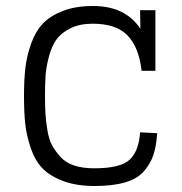

<svg xmlns="http://www.w3.org/2000/svg" viewBox="-20 -606 607 640"><path d="M447 -572 448 -510Q398 -586 290 -586Q232 -586 189.5 -569.5Q147 -553 122.5 -527Q98 -501 83.5 -460Q69 -419 64.5 -379Q60 -339 60 -286Q60 -233 64 -194.5Q68 -156 82 -114Q96 -72 120.5 -46Q145 -20 189.5 -3Q234 14 295 14Q356 14 397 2Q438 -10 460 -35.5Q482 -61 491.5 -90Q501 -119 504 -162L447 -165Q443 -103 412.5 -74Q382 -45 294 -45Q256 -45 228 -54Q200 -63 182.5 -82Q165 -101 154 -121Q143 -141 138 -172Q133 -203 131.5 -227Q130 -251 130 -286Q130 -327 132 -355.5Q134 -384 143.5 -419Q153 -454 169 -475.5Q185 -497 215.5 -512Q246 -527 289 -527Q367 -527 405 -488Q443 -449 452 -370H498V-572Z"/></svg>

Font: Glegoo
Style: Regular
Weight: 400
Version: Version 2.0.1; ttfautohint (v0.9) -r 48 -G 60